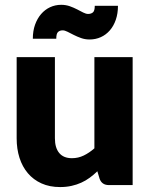

<svg xmlns="http://www.w3.org/2000/svg" viewBox="-20 -750 610 778"><path d="M517.5 -518.5V0H421.5Q392.5 0 383.5 -26L374.5 -56Q359.5 -41.5 343.5 -29.8Q327.5 -18 309.2 -9.8Q291 -1.5 269.8 3.2Q248.5 8 223.5 8Q181 8 148.2 -6.8Q115.5 -21.5 93 -48Q70.5 -74.5 59 -110.5Q47.5 -146.5 47.5 -189.5V-518.5H202.5V-189.5Q202.5 -151 220 -130Q237.5 -109 271.5 -109Q297 -109 319.2 -119.8Q341.5 -130.5 362.5 -149V-518.5ZM337 -693.5Q349 -693.5 356.5 -699.8Q364 -706 364 -726.5H458Q458 -695 449.2 -669.8Q440.5 -644.5 425 -626.8Q409.5 -609 388.5 -599.5Q367.5 -590 343 -590Q324.5 -590 308.5 -595.8Q292.5 -601.5 278.8 -608.5Q265 -615.5 253.8 -621.2Q242.5 -627 234 -627Q222 -627 215 -620.2Q208 -613.5 208 -593H113Q113 -624.5 122 -649.8Q131 -675 146.5 -693Q162 -711 183 -720.8Q204 -730.5 228 -730.5Q246.5 -730.5 262.8 -724.8Q279 -719 292.5 -712Q306 -705 317.2 -699.2Q328.5 -693.5 337 -693.5Z"/></svg>

Font: Lato 2
Style: Regular
Weight: 900
Designer: Lukasz Dziedzic with Adam Twardoch and Botio Nikoltchev
Foundry: tyPoland Lukasz Dziedzic
Version: Version 2.015; 2015-08-06; http://www.latofonts.com/